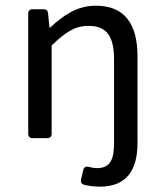

<svg xmlns="http://www.w3.org/2000/svg" viewBox="-20 -495 587 688"><path d="M281.2 167C296.9 170.9 316.4 173.8 337.9 173.8C435.5 173.8 472.7 112.3 472.7 17.6V-293C472.7 -410.2 425.8 -474.6 323.2 -474.6C255.9 -474.6 206.1 -439.5 160.2 -396.5H157.2L152.3 -447.3C151.4 -457 145.5 -461.9 135.7 -461.9H96.7C86.9 -461.9 81.1 -456.1 81.1 -446.3V-15.6C81.1 -5.9 86.9 0 96.7 0H149.4C159.2 0 165 -5.9 165 -15.6V-332C213.9 -378.9 248 -402.3 296.9 -402.3C361.3 -402.3 388.7 -366.2 388.7 -282.2V16.6C388.7 73.2 377 107.4 328.1 107.4C317.4 107.4 306.6 105.5 297.9 102.5C287.1 100.6 280.3 104.5 278.3 114.3L270.5 147.5C268.6 157.2 271.5 164.1 281.2 167Z"/></svg>

Font: Ed Sans Neue
Style: Regular
Weight: 400
Designer: Stephen Hutchings
Version: Version 1.004;PS 001.004;hotconv 1.0.88;makeotf.lib2.5.64775